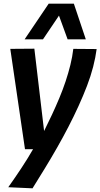

<svg xmlns="http://www.w3.org/2000/svg" viewBox="-20 -810 546 1045"><path d="M379 -544 506 -543Q500 -497 487 -446.5Q474 -396 453.5 -342.5Q433 -289 407.5 -233Q382 -177 352.5 -120Q323 -63 290.5 -6Q258 51 224 106.5Q190 162 157 215L25 209Q62 157 96 105.5Q130 54 160 2H116L36 -544L167 -545L220 -97Q242 -141 263 -186Q284 -231 303 -276.5Q322 -322 337 -367Q352 -412 363 -456.5Q374 -501 379 -544ZM114 -596 245 -790H382L447 -596H348L301 -725L214 -596Z"/></svg>

Font: Georama ExtraCondensed Thin SemiBold
Style: Italic
Weight: 600
Italic angle: -9°
Version: Version 1.001